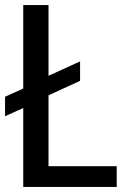

<svg xmlns="http://www.w3.org/2000/svg" viewBox="-20 -740 523 760"><path d="M127 -337 0 -280V-357L126 -414ZM128 -420 297 -497V-420L129 -343ZM72 0V-720H172V0ZM124 0V-82H442V0Z"/></svg>

Font: Instrument Sans SemiCondensed Medium
Style: Regular
Weight: 500
Width: 4
Designer: Rodrigo Fuenzalida
Foundry: fragTYPE
Version: Version 1.000;gftools[0.9.28]